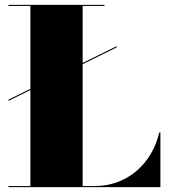

<svg xmlns="http://www.w3.org/2000/svg" viewBox="-20 -770 700 790"><path d="M15 -360V-355L105 -399.5V-4.5H15V0H640V-225H635.5C605.5 -98 506 -4.5 369 -4.5H320V-506L460 -575V-580L320 -511V-745.5H410V-750H15V-745.5H105V-404.5Z"/></svg>

Font: Bodoni* 36pt Fatface
Style: Regular
Weight: 900
Version: Version 2.3